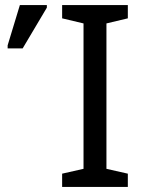

<svg xmlns="http://www.w3.org/2000/svg" viewBox="-20 -734 563 754"><path d="M482 0H224V-52L308 -71V-642L224 -662V-714H482V-662L398 -642V-71L482 -52ZM10 -544V-556L58 -714H164V-704L69 -544Z"/></svg>

Font: Go Noto Kurrent-Regular
Style: Regular
Weight: 400
Designer: Monotype Design Team
Foundry: Monotype Imaging Inc.
Version: Version 2.012; ttfautohint (v1.8.4.7-5d5b)